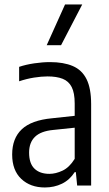

<svg xmlns="http://www.w3.org/2000/svg" viewBox="-20 -828 486 857"><path d="M180.2 8.8Q115.5 8.8 74.9 -29.5Q34.3 -67.9 34.3 -138.2Q34.3 -210.5 77.3 -251Q120.3 -291.5 212.2 -300.1L331.7 -313L342.1 -261L217.7 -248Q162.4 -242.8 136.2 -217.4Q109.9 -191.9 109.9 -146.8Q109.9 -98.3 133.9 -75.2Q157.8 -52 200.7 -52Q228.6 -52 259.1 -66.3Q289.6 -80.6 313.4 -119V-366.2Q313.4 -413.2 300 -439.5Q286.6 -465.7 259.7 -476.3Q232.8 -486.9 192.2 -486.9Q165.4 -486.9 132.1 -481.7Q98.8 -476.4 65.4 -465.2V-529.6Q95.1 -539.7 132.7 -545.3Q170.3 -550.8 203 -550.8Q263.7 -550.8 304.7 -533.3Q345.7 -515.9 366.3 -474.7Q386.8 -433.5 386.8 -363.1V0H324.4L318.5 -59.7H313.5Q290.9 -24.7 256.5 -8Q222 8.8 180.2 8.8ZM188.5 -626.3 270.3 -808H347L252.6 -626.3Z"/></svg>

Font: Encode Sans Condensed Thin
Style: Regular
Weight: 100
Width: 3
Designer: Multiple Designers
Foundry: Impallari Type
Version: Version 3.002